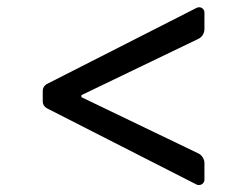

<svg xmlns="http://www.w3.org/2000/svg" viewBox="-20 -556 699 543"><path d="M100.9 -268.5V-299.7Q100.9 -305.4 104 -310.4Q107.2 -315.3 112.2 -318.2L535.9 -533.7Q540.1 -535.5 543 -535.5Q549.4 -535.5 553.8 -531.1Q558.2 -526.6 558.2 -519.9V-474.1Q558.2 -465.2 553.6 -457.6Q549 -449.9 540.8 -446L210.2 -286.9V-281.2L540.8 -122.2Q549 -118.3 553.6 -110.6Q558.2 -103 558.2 -94.1V-48.3Q558.2 -41.5 553.6 -37.1Q549 -32.7 542.6 -32.7Q538.7 -32.7 535.9 -34.1L112.2 -250Q107.2 -252.8 104 -257.8Q100.9 -262.8 100.9 -268.5Z"/></svg>

Font: DeltaSans
Style: Regular
Weight: 400
Designer: Rasmus Andersson
Foundry: rsms
Version: Version 3.012